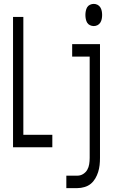

<svg xmlns="http://www.w3.org/2000/svg" viewBox="-20 -757 590 987"><path d="M47 0V-670H100V-64H249V0ZM462 -623Q452 -623 442.5 -627.5Q433 -632 428 -640.5Q423 -649 421 -659.5Q419 -670 419 -680Q419 -690 421 -700.5Q423 -711 428 -719.5Q433 -728 442.5 -732.5Q452 -737 462 -737Q472 -737 481 -732.5Q490 -728 495.5 -719.5Q501 -711 503 -700.5Q505 -690 505 -680Q505 -670 503 -659.5Q501 -649 495.5 -640.5Q490 -632 481 -627.5Q472 -623 462 -623ZM321 210V146H378Q394 146 407.5 137.5Q421 129 428.5 116Q436 103 438.5 87Q441 71 441 55V-466H351V-530H494V55Q494 74 492 92Q490 110 484.5 127.5Q479 145 469.5 161Q460 177 446.5 188Q433 199 414.5 204.5Q396 210 378 210Z"/></svg>

Font: Lode
Style: Regular
Weight: 400
Monospace: yes
Designer: Belleve Invis
Foundry: Belleve Invis
Version: Version 29.2.0; ttfautohint (v1.8.3)